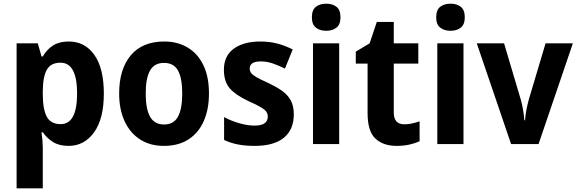

<svg xmlns="http://www.w3.org/2000/svg" viewBox="-20 -781 3127 1041"><path d="M353 -556Q440 -556 491.5 -483.5Q543 -411 543 -273Q543 -137 490 -63.5Q437 10 352 10Q301 10 267.5 -11Q234 -32 212 -64H205Q212 -16 212 20V240H70V-546H185L205 -475H212Q235 -514 268.5 -535Q302 -556 353 -556ZM308 -441Q256 -441 234.5 -404Q213 -367 212 -290V-270Q212 -189 233.5 -148.5Q255 -108 309 -108Q398 -108 398 -274Q398 -441 308 -441Z M1113 -274Q1113 -189 1085 -125Q1057 -61 1002.5 -25.5Q948 10 868 10Q794 10 739.5 -25Q685 -60 655.5 -124Q626 -188 626 -274Q626 -406 689 -481Q752 -556 871 -556Q942 -556 997 -523.5Q1052 -491 1082.5 -428Q1113 -365 1113 -274ZM770 -274Q770 -191 793.5 -148.5Q817 -106 870 -106Q922 -106 945 -148.5Q968 -191 968 -274Q968 -357 945 -398.5Q922 -440 869 -440Q817 -440 793.5 -398.5Q770 -357 770 -274Z M1573 -161Q1573 -78 1519 -34Q1465 10 1361 10Q1311 10 1271.5 2.5Q1232 -5 1195 -22V-146Q1232 -126 1277 -113Q1322 -100 1360 -100Q1398 -100 1415 -113Q1432 -126 1432 -149Q1432 -162 1425 -173.5Q1418 -185 1396 -198.5Q1374 -212 1327 -233Q1260 -264 1227 -300.5Q1194 -337 1194 -403Q1194 -478 1247.5 -517Q1301 -556 1392 -556Q1439 -556 1481 -545.5Q1523 -535 1567 -513L1525 -409Q1491 -426 1459 -437Q1427 -448 1393 -448Q1334 -448 1334 -409Q1334 -396 1341.5 -385.5Q1349 -375 1370.5 -362.5Q1392 -350 1435 -331Q1477 -311 1508 -289.5Q1539 -268 1556 -237.5Q1573 -207 1573 -161Z M1749 -761Q1783 -761 1804.5 -744Q1826 -727 1826 -687Q1826 -648 1804 -631Q1782 -614 1749 -614Q1715 -614 1693 -631Q1671 -648 1671 -687Q1671 -727 1692.5 -744Q1714 -761 1749 -761ZM1819 -546V0H1677V-546Z M2173 -107Q2193 -107 2213.5 -111.5Q2234 -116 2255 -123V-15Q2231 -4 2199.5 3Q2168 10 2130 10Q2058 10 2015.5 -29.5Q1973 -69 1973 -168V-436H1909V-501L1984 -546L2023 -662H2115V-546H2248V-436H2115V-170Q2115 -107 2173 -107Z M2423 -761Q2457 -761 2478.5 -744Q2500 -727 2500 -687Q2500 -648 2478 -631Q2456 -614 2423 -614Q2389 -614 2367 -631Q2345 -648 2345 -687Q2345 -727 2366.5 -744Q2388 -761 2423 -761ZM2493 -546V0H2351V-546Z M2751 0 2565 -546H2713L2803 -243Q2811 -215 2816 -185.5Q2821 -156 2823 -129H2827Q2828 -154 2833.5 -182.5Q2839 -211 2847 -241L2938 -546H3086L2900 0Z"/></svg>

Font: Noto Sans Ethiopic SemiCondensed
Style: Bold
Weight: 700
Width: 4
Designer: Monotype Design Team
Foundry: Monotype Imaging Inc.
Version: Version 2.102; ttfautohint (v1.8.4.7-5d5b)